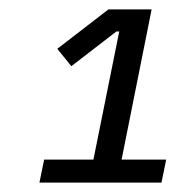

<svg xmlns="http://www.w3.org/2000/svg" viewBox="-20 -718 379 409"><path d="M324 -329H64L74 -378H179L234 -651H228L132 -577L102 -614L211 -698H303L239 -378H334Z"/></svg>

Font: IBM Plex Sans
Style: Italic
Weight: 400
Italic angle: -11.31°
Designer: Mike Abbink, Paul van der Laan, Pieter van Rosmalen
Foundry: Bold Monday
Version: Version 3.201